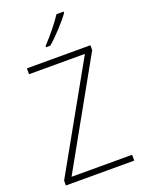

<svg xmlns="http://www.w3.org/2000/svg" viewBox="-173 -1030 834 1111"><g transform="rotate(-20 243.5 -475.0)"><path d="M365 -942V-950H321C291 -904 242 -844 199 -799V-791H225C272 -831 333 -897 365 -942ZM454 0V-36H81L444 -684V-714H53V-678H397L33 -30V0Z"/></g></svg>

Font: Noto Sans Thai SemCond ExtLt
Style: Regular
Weight: 200
Width: 4
Designer: Monotype Design Team
Foundry: Monotype Imaging Inc.
Version: Version 2.002